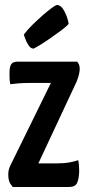

<svg xmlns="http://www.w3.org/2000/svg" viewBox="-20 -746 351 766"><path d="M31 0Q31 0 22 -12Q13 -24 13 -50Q13 -60 15 -68.5Q17 -77 22 -87L183 -415H95Q74 -415 54.5 -413.5Q35 -412 21 -410Q18 -426 18 -438Q18 -450 18 -457Q18 -480 25 -490Q32 -500 50 -500H288Q288 -500 293 -492.5Q298 -485 298 -470Q298 -463 295.5 -451Q293 -439 286 -421L133 -94H199Q235 -94 257 -98Q279 -102 292 -107Q294 -99 295 -85Q296 -71 296 -63Q295 -32 287.5 -16Q280 0 255 0ZM114 -552Q102 -552 93 -566.5Q84 -581 79.5 -594.5Q75 -608 75 -608Q89 -627 109.5 -647Q130 -667 151 -685.5Q172 -704 187.5 -715Q203 -726 207 -726Q224 -726 237 -701Q250 -676 254 -651Q246 -641 226 -626Q206 -611 183 -595Q160 -579 140.5 -567Q121 -555 114 -552Z"/></svg>

Font: Yanone Kaffeesatz ExtraLight SemiBold
Style: Regular
Weight: 600
Version: Version 2.003